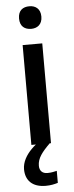

<svg xmlns="http://www.w3.org/2000/svg" viewBox="-63 -776 399 1033"><g transform="rotate(-5 136.0 -259.0)"><path d="M137.2 -744.1C102.1 -744.1 76.2 -726.6 76.2 -683.1C76.2 -640.1 102.1 -622.1 137.2 -622.1C168.9 -622.1 196.8 -640.1 196.8 -683.1C196.8 -726.6 168.9 -744.1 137.2 -744.1ZM83 -539.1V0H107.4C99.1 6.3 91.3 13.7 83.5 21.5C53.7 51.3 32.2 88.4 32.2 127C32.2 187 68.4 226.1 141.1 226.1C168 226.1 187.5 221.7 207 215.8V150.9C195.3 153.3 179.2 158.2 156.2 158.2C129.4 158.2 113.3 143.1 113.3 115.2C113.3 74.7 138.7 43 182.1 0H189V-539.1Z"/></g></svg>

Font: Noto Reveo Sans
Style: Regular
Weight: 500
Designer: Monotype Design Team
Foundry: Monotype Imaging Inc.
Version: Version 2.007